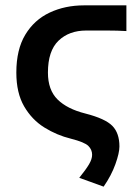

<svg xmlns="http://www.w3.org/2000/svg" viewBox="-20 -511 518 717"><path d="M367 186 276 153Q301 122 312.5 102.5Q324 83 324 67Q324 48 310 34Q296 20 245 7Q192 -6 145.5 -35Q99 -64 70 -114Q41 -164 41 -240Q41 -326 74.5 -381.5Q108 -437 165.5 -464Q223 -491 294 -491H452V-395Q419 -397 379.5 -397Q340 -397 302 -397Q238 -397 198.5 -359Q159 -321 159 -240Q159 -175 195 -139.5Q231 -104 299 -87Q373 -68 399.5 -41Q426 -14 426 36Q426 60 411 102Q396 144 367 186Z"/></svg>

Font: Source Sans Pro SemiBold
Style: Regular
Weight: 600
Designer: Paul D. Hunt
Foundry: Adobe Systems Incorporated
Version: Version 2.045;hotconv 1.0.109;makeotfexe 2.5.65596